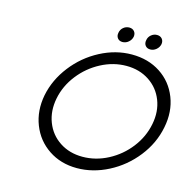

<svg xmlns="http://www.w3.org/2000/svg" viewBox="-119 -954 1085 1082"><g transform="rotate(15 423.5 -413.0)"><path d="M141 -342Q160 -436 222.5 -516.5Q285 -597 374.5 -644Q464 -691 558 -691Q654 -691 725 -644.5Q796 -598 827.5 -517.5Q859 -437 840 -342Q821 -245 757.5 -164.5Q694 -84 604.5 -38Q515 8 422 8Q328 8 257 -39.5Q186 -87 154.5 -167.5Q123 -248 141 -342ZM770 -342Q785 -418 760 -482Q735 -546 678 -583.5Q621 -621 545 -621Q469 -621 397.5 -583.5Q326 -546 276 -482Q226 -418 211 -342Q196 -266 221 -201.5Q246 -137 303 -99.5Q360 -62 436 -62Q513 -62 584.5 -99.5Q656 -137 705.5 -201Q755 -265 770 -342ZM614 -790Q617 -809 632 -821.5Q647 -834 666 -834Q685 -834 695.5 -821.5Q706 -809 703 -790Q699 -771 683.5 -758Q668 -745 649 -745Q630 -745 620 -758Q610 -771 614 -790ZM452 -790Q455 -809 470 -821.5Q485 -834 504 -834Q523 -834 533.5 -821.5Q544 -809 541 -790Q537 -771 521.5 -758Q506 -745 487 -745Q468 -745 458 -758Q448 -771 452 -790Z"/></g></svg>

Font: Teachers[wght] Italic
Style: Regular
Weight: 400
Designer: Alfredo Marco Pradil & Chank Diesel
Version: Version 1.000;Glyphs 3.1.2 (3151)